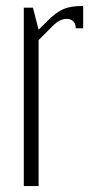

<svg xmlns="http://www.w3.org/2000/svg" viewBox="-20 -626 335 646"><path d="M60.1 -600.1H90.8L109.9 -525.9L139.2 -555.2Q169.4 -585.4 193.8 -595.7Q218.3 -606 259.8 -606V-530.8H234.9Q234.9 -546.9 226.1 -554.7Q217.3 -562.5 204.6 -562.5Q181.2 -562.5 158.2 -539.6L109.9 -491.2V0H60.1Z"/></svg>

Font: Reswysokr
Style: Regular
Weight: 500
Version: Version 0.984